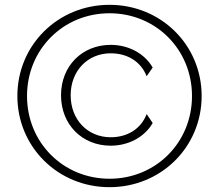

<svg xmlns="http://www.w3.org/2000/svg" viewBox="-20 -751 908 796"><path d="M434 -10C242 -10 92 -160 92 -353C92 -546 242 -696 434 -696C626 -696 776 -546 776 -353C776 -160 626 -10 434 -10ZM434 25C648 25 816 -142 816 -353C816 -564 648 -731 434 -731C220 -731 52 -564 52 -353C52 -142 220 25 434 25ZM273 -356C273 -457 343 -530 439 -530C508 -530 564 -496 588 -435L613 -471C579 -530 512 -565 439 -565C320 -565 233 -477 233 -356C233 -235 320 -147 439 -147C512 -147 579 -182 613 -241L588 -278C564 -216 508 -182 439 -182C343 -182 273 -255 273 -356Z"/></svg>

Font: Absans
Style: Regular
Weight: 400
Designer: Valerio Monopoli
Version: Version 1.200;Glyphs 3.2 (3217)